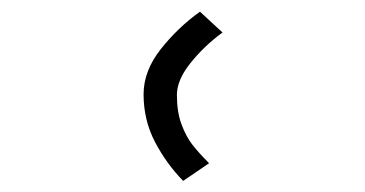

<svg xmlns="http://www.w3.org/2000/svg" viewBox="-20 -896 640 337"><path d="M232 -730.5Q232 -771.5 262.2 -809.8Q292.5 -848 331 -875.5L370.5 -839Q338 -815 314.2 -785.2Q290.5 -755.5 290.5 -729.5Q290.5 -699.5 298.5 -678Q306.5 -656.5 317.5 -642.2Q328.5 -628 347 -609.5L301.5 -578.5Q272.5 -608 252.2 -646.5Q232 -685 232 -730.5Z"/></svg>

Font: JuliaMono Light
Style: Regular
Weight: 300
Monospace: yes
Designer: cormullion
Foundry: corm
Version: Version 0.054; ttfautohint (v1.8.4)